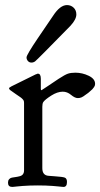

<svg xmlns="http://www.w3.org/2000/svg" viewBox="-20 -734 397 760"><path d="M245.1 -713.9Q260.7 -713.9 271.5 -703.6Q282.2 -693.4 282.2 -676.8Q282.2 -657.2 258.8 -631.8Q127.9 -498 119.1 -491.2Q112.3 -486.3 104.5 -486.3Q95.7 -486.3 90.3 -492.7Q85 -499 85 -506.8Q85 -516.6 129.9 -583Q164.1 -632.8 190.4 -671.9Q217.8 -713.9 245.1 -713.9ZM144.5 -377Q145.5 -377 166 -391.1Q186.5 -405.3 211.9 -421.9Q237.3 -438.5 249 -442.4Q260.7 -446.3 278.3 -446.3Q305.7 -446.3 331.1 -434.1Q356.4 -421.9 356.4 -402.3V-401.4Q356.4 -395.5 352.5 -389.6Q348.6 -383.8 345.7 -380.9Q342.8 -377.9 335.9 -372.1L329.1 -366.2Q328.1 -366.2 318.8 -358.9Q309.6 -351.6 302.7 -348.6Q295.9 -345.7 288.1 -345.7Q276.4 -345.7 261.2 -358.4Q246.1 -371.1 228.5 -371.1Q207 -371.1 182.6 -355.5Q158.2 -339.8 151.4 -330.1Q147.5 -324.2 147.5 -311.5V-72.3V-68.4Q147.5 -40 171.9 -38.1Q181.6 -37.1 198.2 -36.1Q228.5 -34.2 236.8 -30.8Q245.1 -27.3 245.1 -13.7Q245.1 5.9 231.4 5.9Q230.5 5.9 225.1 5.4Q219.7 4.9 210 3.9Q200.2 2.9 188.5 2Q176.8 1 160.6 0.5Q144.5 0 129.9 0Q114.3 0 98.6 0.5Q83 1 70.8 2Q58.6 2.9 49.3 3.9Q40 4.9 34.7 5.4Q29.3 5.9 28.3 5.9Q11.7 5.9 11.7 -10.7Q11.7 -19.5 15.6 -23.9Q19.5 -28.3 23.4 -29.8Q27.3 -31.2 38.6 -32.7Q49.8 -34.2 56.6 -36.1Q75.2 -40 75.2 -59.6V-325.2Q75.2 -331.1 74.2 -334.5Q73.2 -337.9 68.8 -342.3Q64.5 -346.7 60.1 -349.6Q55.7 -352.5 43 -361.3Q30.3 -370.1 19.5 -377.9Q16.6 -380.9 15.6 -384.8Q15.6 -388.7 55.7 -407.2Q91.8 -424.8 121.1 -439.5Q122.1 -439.5 124 -440.4Q127.9 -442.4 129.9 -442.4Q141.6 -442.4 141.6 -421.9V-381.8Q141.6 -377 144.5 -377Z"/></svg>

Font: Goudy Bookletter 1911
Style: Regular
Weight: 400
Version: Version 2010.07.03